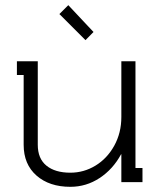

<svg xmlns="http://www.w3.org/2000/svg" viewBox="-20 -699 611 737"><path d="M308.1 -544.9 208 -645 242.2 -679.2 338.9 -576.2ZM44.9 -463.9H125V-143.1Q125 -90.3 158.2 -63.2Q191.4 -36.1 250 -36.1Q301.8 -36.1 346.4 -63.2Q391.1 -90.3 418.5 -139.6Q445.8 -189 445.8 -250V-463.9H500V-54.2H526.9V0H445.8V-106.9H444.8Q413.6 -49.3 362.3 -15.6Q311 18.1 250 18.1Q169.4 18.1 120.1 -25.1Q70.8 -68.4 70.8 -143.1V-411.1H44.9Z"/></svg>

Font: Rawengulk
Style: Demibold
Weight: 600
Version: Version 0.92